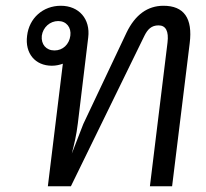

<svg xmlns="http://www.w3.org/2000/svg" viewBox="-20 -646 716 666"><path d="M146 0H226L481 -522C492 -544 505 -558 530 -558C555 -558 566 -538 561 -498L500 0H577L638 -496C649 -583 618 -626 547 -626C492 -626 449 -595 419 -533L269 -216L229 -113C237 -144 245 -176 250 -218L286 -516C294 -580 254 -626 191 -626C129 -626 81 -583 74 -522C66 -461 102 -418 160 -418C174 -418 187 -421 198 -425ZM125 -522C129 -551 153 -573 182 -573C210 -573 228 -551 224 -522C220 -492 198 -471 169 -471C140 -471 122 -492 125 -522Z"/></svg>

Font: TPK Tissa Web
Style: Italic
Weight: 400
Italic angle: -7°
Designer: Jacques Le Bailly, Suppakit Chalermlarp | Katatrad Co.,Ltd.
Foundry: Jacques Le Bailly, Cadson Demak Co.,Ltd.
Version: Version 5.000;Glyphs 3.1.2 (3151)